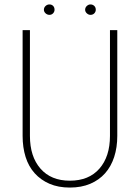

<svg xmlns="http://www.w3.org/2000/svg" viewBox="-20 -836 631 866"><path d="M82 -700V-223Q82 -171 95.5 -128Q109 -85 136.5 -54.5Q164 -24 203.5 -7Q243 10 295 10Q347 10 387 -7Q427 -24 454 -54.5Q481 -85 495 -128Q509 -171 509 -223V-700H476V-223Q476 -130 428.5 -75.5Q381 -21 295 -21Q210 -21 162.5 -75.5Q115 -130 115 -223V-700ZM364 -792Q364 -783 371.5 -776Q379 -769 388 -769Q399 -769 405.5 -776Q412 -783 412 -792Q412 -803 405 -809.5Q398 -816 388 -816Q379 -816 371.5 -809Q364 -802 364 -792ZM178 -792Q178 -783 185.5 -776Q193 -769 203 -769Q213 -769 219.5 -776Q226 -783 226 -792Q226 -803 219.5 -809.5Q213 -816 203 -816Q193 -816 185.5 -809Q178 -802 178 -792Z"/></svg>

Font: Jost ExtraLight
Style: Regular
Weight: 250
Version: Version 3.710